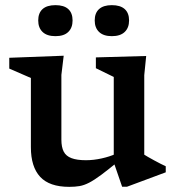

<svg xmlns="http://www.w3.org/2000/svg" viewBox="-20 -715 686 746"><path d="M218.5 -172.5Q218.5 -143.5 227.5 -126Q236.5 -108.5 257.8 -100.5Q279 -92.5 314 -92.5Q343.5 -92.5 375 -99.5Q406.5 -106.5 430.5 -117.5L441.5 -89.5Q400 -55.5 372.8 -35.2Q345.5 -15 326 -5Q306.5 5 289 8Q271.5 11 249 11Q172 11 136 -28Q100 -67 100 -143V-412L16 -448.5V-490.5L227.5 -498.5L218.5 -424ZM454.5 10.5 422 -84V-416L352.5 -450V-492L548 -497.5L540.5 -423V-114Q545 -111 555.5 -105Q566 -99 578.8 -92Q591.5 -85 603.8 -78.8Q616 -72.5 624 -69V-45.5L473.5 10.5ZM195.5 -574.5Q162.5 -574.5 145.5 -590.8Q128.5 -607 128.5 -635.5Q128.5 -664.5 145.5 -679.8Q162.5 -695 195.5 -695Q228.5 -695 245.2 -679.8Q262 -664.5 262 -635.5Q262 -607 245.2 -590.8Q228.5 -574.5 195.5 -574.5ZM414.5 -574.5Q382 -574.5 365 -590.8Q348 -607 348 -635.5Q348 -664.5 365 -679.8Q382 -695 414.5 -695Q447.5 -695 464.5 -679.8Q481.5 -664.5 481.5 -635.5Q481.5 -607 464.5 -590.8Q447.5 -574.5 414.5 -574.5Z"/></svg>

Font: Newsreader 9pt Medium
Style: Regular
Weight: 500
Designer: Hugues Gentile
Foundry: Production Type
Version: Version 1.003